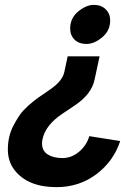

<svg xmlns="http://www.w3.org/2000/svg" viewBox="-20 -750 513 787"><path d="M243.7 -455.1 257.3 -519H388.2L367.7 -423.8Q355.5 -364.7 288.6 -319.3Q260.7 -300.8 233.4 -282.2Q166.5 -236.8 154.3 -179.7Q152.3 -171.4 152.3 -162.1Q152.3 -131.3 176 -116.7Q199.7 -102.1 236.3 -102.1Q272.9 -102.1 303.7 -127.7Q334.5 -153.3 346.2 -191.9L472.7 -171.9Q445.8 -89.4 375.2 -36.1Q304.7 17.1 211.4 17.1Q94.7 17.1 40 -52.2Q12.2 -87.9 12.2 -137.2Q12.2 -190.9 34.2 -233.4Q56.2 -275.9 75.2 -296.4Q94.2 -316.9 116 -334Q137.7 -351.1 158.4 -364.7Q179.2 -378.4 196.8 -391.6Q236.3 -421.4 243.7 -455.1ZM431.6 -666.5Q431.6 -624 398.7 -596.9Q365.7 -569.8 334.7 -569.8Q303.7 -569.8 285.6 -587.6Q267.6 -605.5 267.6 -632.8Q267.6 -675.8 300.5 -702.9Q333.5 -730 364.3 -730Q395 -730 413.3 -711.9Q431.6 -693.8 431.6 -666.5Z"/></svg>

Font: Tuffy
Style: BoldItalic
Weight: 700
Italic angle: -12°
Designer: Thatcher Ulrich, Karoly Barta, Michael Everson
Version: Version 001.271